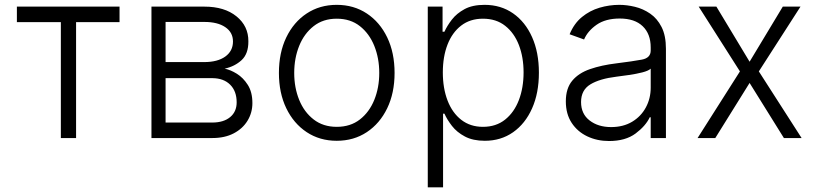

<svg xmlns="http://www.w3.org/2000/svg" viewBox="-20 -573 3394 797"><path d="M50.1 -481.2V-545.5H476.2V-481.2H295.8V0H232.6V-481.2Z M608.7 0V-545.5H828.5Q911.9 -545.5 961.6 -505.1Q1011.4 -464.8 1011 -401.6Q1011.4 -349.8 983 -323.5Q954.5 -297.2 912.6 -288Q936.4 -283.4 963.1 -266.9Q989.7 -250.4 1008.7 -220.5Q1027.7 -190.7 1027.7 -145.2Q1027.7 -105.1 1007.6 -72.1Q987.6 -39.1 950.3 -19.5Q913 0 861.9 0ZM667.3 -64.3H861.9Q908.7 -64.6 935.5 -87Q962.4 -109.4 962.4 -148.1Q962.4 -194.6 935.5 -221.4Q908.7 -248.2 861.9 -248.6H667.3ZM667.3 -315.3H827.4Q883.2 -315.3 915.1 -338.2Q947.1 -361.2 947.1 -400.9Q947.1 -438.6 915.3 -460.2Q883.5 -481.9 828.5 -481.9H667.3Z M1377.8 11.4Q1307.2 11.4 1253 -24.5Q1198.9 -60.4 1168.3 -123.8Q1137.8 -187.1 1137.8 -270.2Q1137.8 -354 1168.3 -417.6Q1198.9 -481.2 1253 -517Q1307.2 -552.9 1377.8 -552.9Q1448.5 -552.9 1502.7 -517Q1556.8 -481.2 1587.4 -417.6Q1617.9 -354 1617.9 -270.2Q1617.9 -187.1 1587.4 -123.8Q1556.8 -60.4 1502.7 -24.5Q1448.5 11.4 1377.8 11.4ZM1377.8 -46.5Q1434.7 -46.5 1473.9 -77.1Q1513.1 -107.6 1533.7 -158.4Q1554.3 -209.2 1554.3 -270.2Q1554.3 -331.3 1533.7 -382.5Q1513.1 -433.6 1473.9 -464.5Q1434.7 -495.4 1377.8 -495.4Q1321.4 -495.4 1282 -464.5Q1242.5 -433.6 1221.9 -382.5Q1201.3 -331.3 1201.3 -270.2Q1201.3 -209.2 1221.9 -158.4Q1242.5 -107.6 1282 -77.1Q1321.4 -46.5 1377.8 -46.5Z M1755.7 204.5V-545.5H1817.1V-441.4H1824.9Q1835.9 -465.9 1855.8 -491.7Q1875.7 -517.4 1908.6 -535.2Q1941.4 -552.9 1991.5 -552.9Q2058.9 -552.9 2109.7 -517.6Q2160.5 -482.2 2188.7 -418.9Q2217 -355.5 2217 -271.3Q2217 -186.8 2188.7 -123.2Q2160.5 -59.7 2109.9 -24.1Q2059.3 11.4 1992.5 11.4Q1943.2 11.4 1909.8 -6.4Q1876.4 -24.1 1856.2 -50.2Q1835.9 -76.3 1824.9 -101.2H1819.2V204.5ZM1818.2 -272.4Q1818.2 -206.7 1837.9 -155.5Q1857.6 -104.4 1894.9 -75.5Q1932.2 -46.5 1984.7 -46.5Q2039.1 -46.5 2076.7 -76.5Q2114.3 -106.5 2133.9 -157.7Q2153.4 -208.8 2153.4 -272.4Q2153.4 -335.2 2134.1 -385.7Q2114.7 -436.1 2077.2 -465.7Q2039.8 -495.4 1984.7 -495.4Q1931.5 -495.4 1894.4 -466.8Q1857.2 -438.2 1837.7 -388Q1818.2 -337.7 1818.2 -272.4Z M2508.2 12.4Q2458.8 12.4 2418 -6.9Q2377.1 -26.3 2353 -63Q2328.8 -99.8 2328.8 -152.3Q2328.8 -206.3 2355.5 -238.1Q2382.1 -269.9 2429.5 -286.2Q2476.9 -302.6 2538.4 -310Q2607.2 -318.5 2644.2 -325.5Q2681.1 -332.4 2681.1 -363.3V-376.1Q2681.1 -432.2 2647.9 -464.1Q2614.7 -496.1 2552.6 -496.1Q2493.6 -496.1 2456.5 -470.2Q2419.4 -444.2 2404.5 -409.1L2344.5 -430.8Q2362.9 -475.5 2395.6 -502.3Q2428.3 -529.1 2468.8 -541Q2509.2 -552.9 2550.8 -552.9Q2582 -552.9 2615.8 -544.7Q2649.5 -536.6 2678.8 -516.5Q2708.1 -496.4 2726.2 -460.9Q2744.3 -425.4 2744.3 -370.4V0H2681.1V-86.3H2677.2Q2660.2 -50.1 2618.3 -18.8Q2576.3 12.4 2508.2 12.4ZM2516.7 -45.5Q2567.1 -45.5 2604 -67.6Q2641 -89.8 2661 -127.1Q2681.1 -164.4 2681.1 -209.2V-288Q2671.9 -279.1 2646.3 -272.5Q2620.7 -266 2590.7 -261.7Q2560.7 -257.5 2538.4 -254.6Q2469.1 -246.1 2430.6 -222.7Q2392 -199.2 2392 -149.5Q2392 -100.1 2427.6 -72.8Q2463.1 -45.5 2516.7 -45.5Z M2953.8 -545.5 3091.6 -316.8 3229.4 -545.5H3302.9L3130 -276.6L3307.5 0H3234L3091.6 -228.7L2949.2 0H2875.7L3051.5 -276.6L2880.3 -545.5Z"/></svg>

Font: Inter UI Light
Style: Regular
Weight: 300
Designer: Rasmus Andersson
Foundry: rsms
Version: 3.2;8d6f07862